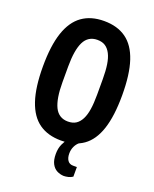

<svg xmlns="http://www.w3.org/2000/svg" viewBox="-162 -790 863 1074"><g transform="rotate(20 269.5 -253.0)"><path d="M269 12Q191 12 138.5 -25Q86 -62 59.5 -140.5Q33 -219 33 -343Q33 -467 59.5 -545.5Q86 -624 138.5 -661.5Q191 -699 269 -699Q348 -699 400.5 -661.5Q453 -624 479 -545.5Q505 -467 505 -343Q505 -219 479 -140.5Q453 -62 400.5 -25Q348 12 269 12ZM269 -101Q298 -101 317 -113.5Q336 -126 348.5 -150.5Q361 -175 366.5 -211.5Q372 -248 372 -297V-391Q372 -440 366.5 -476.5Q361 -513 348.5 -537.5Q336 -562 317 -574.5Q298 -587 269 -587Q242 -587 222 -574.5Q202 -562 190 -537.5Q178 -513 172 -476.5Q166 -440 166 -391V-297Q166 -248 172 -211.5Q178 -175 190 -150.5Q202 -126 222 -113.5Q242 -101 269 -101ZM351 193Q329 192 310 182Q291 172 279.5 150Q268 128 268 92Q268 58 280 32.5Q292 7 307 -12H370V-8Q356 3 347 22Q338 41 338 64Q338 90 349 105.5Q360 121 381 121H404V178Q393 186 378 189.5Q363 193 351 193Z"/></g></svg>

Font: Archivo ExtraCondensed
Style: Bold
Weight: 700
Width: 2
Designer: Hector Gatti
Foundry: Omnibus-Type
Version: Version 2.001